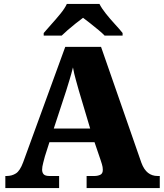

<svg xmlns="http://www.w3.org/2000/svg" viewBox="-20 -951 828 971"><path d="M7 0V-61H14Q40 -61 60.5 -74Q81 -87 97 -130L310 -714H491L695 -128Q708 -93 728.5 -77Q749 -61 777 -61H788V0H418V-61H458Q474 -61 487 -67Q500 -73 500 -92Q500 -106 495.5 -120.5Q491 -135 489 -141L458 -232H230L207 -160Q204 -148 198.5 -127.5Q193 -107 193 -93Q193 -78 201 -69.5Q209 -61 230 -61H279V0ZM252 -301H436L379 -492Q372 -518 363.5 -547.5Q355 -577 349 -610Q341 -578 332 -548.5Q323 -519 315 -493ZM201 -784Q217 -803 240.5 -829Q264 -855 286 -882Q308 -909 318 -931H483Q494 -909 515.5 -882Q537 -855 561 -829Q585 -803 600 -784V-771H509Q499 -782 478.5 -799Q458 -816 436.5 -833Q415 -850 400 -861Q385 -850 363.5 -833Q342 -816 322.5 -799Q303 -782 292 -771H201Z"/></svg>

Font: Noto Serif Myanmar Black
Style: Regular
Weight: 900
Designer: Ben Mitchell and the Monotype Design Team
Foundry: Monotype Imaging Inc.
Version: Version 2.106; ttfautohint (v1.8.4.7-5d5b)